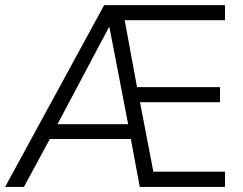

<svg xmlns="http://www.w3.org/2000/svg" viewBox="-30 -739 959 759"><path d="M-9.8 0 381.8 -718.8H859.4V-659.2H462.9L511.7 -394.5H839.8V-335H523.4L576.2 -60.5H859.4V0H522.5L487.3 -189.5H167L64.5 0ZM197.3 -248H476.6L402.3 -632.8H401.4Z"/></svg>

Font: Min Sans Light
Style: Regular
Weight: 300
Designer: Jinseong-Kim, NotoSansCJK, Nunito
Foundry: Jinseong-Kim
Version: Version 1.400;Glyphs 3.1.2 (3151)